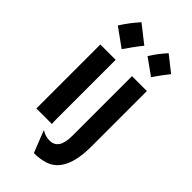

<svg xmlns="http://www.w3.org/2000/svg" viewBox="-291 -829 1083 1083"><g transform="rotate(45 250.5 -287.5)"><path d="M56.2 -655.8Q95.2 -716.8 137.7 -763.2L242.7 -680.7Q221.7 -654.8 203.6 -629.9Q203.6 -629.9 166 -576.7ZM184.6 -54.7Q184.6 -12.7 186.5 0H62.5V-510.3H184.6ZM296.9 -652.3Q328.6 -703.1 369.6 -748L462.9 -674.3Q438.5 -643.1 429.7 -631.3L412.6 -607.4Q404.3 -596.2 395 -582ZM242.7 75.7Q314.9 75.7 314.9 -31.7V-510.3H433.6V-66.9Q433.6 138.2 316.9 175.8Q278.8 188 230.5 188L179.7 59.6L180.7 57.1Q208.5 75.7 242.7 75.7Z"/></g></svg>

Font: HammersmithOne
Style: Regular
Weight: 400
Designer: Nicole Fally
Foundry: Nicole Fally
Version: Version 1.003